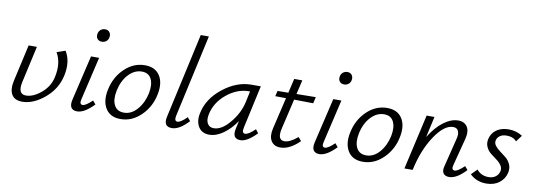

<svg xmlns="http://www.w3.org/2000/svg" viewBox="-56 -1063 3961 1422"><g transform="rotate(10 1924.0 -352.0)"><path d="M180 -414 119 -140Q98 -45 162 -45Q216 -45 275 -94Q334 -143 350 -215Q375 -324 330 -401L394 -423Q440 -349 417 -241Q395 -137 310.5 -66Q226 5 142 5Q85 5 63 -33Q41 -71 56 -138L118 -414Z M647 -535Q624 -535 612.5 -550Q601 -565 605 -587Q608 -606 622 -618Q636 -630 656 -630Q678 -630 689.5 -614.5Q701 -599 697 -577Q694 -558 680 -546.5Q666 -535 647 -535ZM555 5Q524 5 511 -14.5Q498 -34 507 -74L587 -414H648L572 -89Q562 -49 588 -49Q611 -49 659 -95L681 -69Q610 5 555 5Z M882 5Q804 5 769.5 -50.5Q735 -106 753 -192Q773 -290 840 -354.5Q907 -419 993 -419Q1070 -419 1105 -365Q1140 -311 1122 -223Q1103 -127 1035.5 -61Q968 5 882 5ZM898 -46Q955 -46 998.5 -96.5Q1042 -147 1057 -220Q1070 -286 1050 -327.5Q1030 -369 978 -369Q923 -369 878.5 -321.5Q834 -274 818 -197Q804 -128 825.5 -87Q847 -46 898 -46Z M1268 5Q1202 5 1219 -72L1360 -711H1421L1284 -89Q1276 -49 1301 -49Q1325 -49 1371 -95L1393 -69Q1324 5 1268 5Z M1884 -95 1905 -68Q1834 5 1784 5Q1719 5 1736 -73L1749 -133Q1708 -71 1654.5 -33Q1601 5 1549 5Q1493 5 1467.5 -37Q1442 -79 1455 -140Q1477 -251 1580 -332.5Q1683 -414 1793 -414H1864L1793 -90Q1784 -48 1810 -48Q1835 -48 1884 -95ZM1574 -48Q1633 -48 1694 -121Q1755 -194 1774 -278L1792 -363H1785Q1696 -363 1617 -298Q1538 -233 1520 -140Q1512 -97 1527 -72.5Q1542 -48 1574 -48Z M2124 -360 2070 -129Q2052 -44 2106 -44Q2147 -44 2205 -93L2228 -66Q2154 7 2084 7Q2036 7 2014.5 -28Q1993 -63 2007 -123L2063 -360L1982 -361L1992 -402L2073 -403L2098 -511H2159L2134 -404L2279 -406L2268 -358Z M2469 -535Q2446 -535 2434.5 -550Q2423 -565 2427 -587Q2430 -606 2444 -618Q2458 -630 2478 -630Q2500 -630 2511.5 -614.5Q2523 -599 2519 -577Q2516 -558 2502 -546.5Q2488 -535 2469 -535ZM2377 5Q2346 5 2333 -14.5Q2320 -34 2329 -74L2409 -414H2470L2394 -89Q2384 -49 2410 -49Q2433 -49 2481 -95L2503 -69Q2432 5 2377 5Z M2704 5Q2626 5 2591.5 -50.5Q2557 -106 2575 -192Q2595 -290 2662 -354.5Q2729 -419 2815 -419Q2892 -419 2927 -365Q2962 -311 2944 -223Q2925 -127 2857.5 -61Q2790 5 2704 5ZM2720 -46Q2777 -46 2820.5 -96.5Q2864 -147 2879 -220Q2892 -286 2872 -327.5Q2852 -369 2800 -369Q2745 -369 2700.5 -321.5Q2656 -274 2640 -197Q2626 -128 2647.5 -87Q2669 -46 2720 -46Z M3457 -95 3479 -69Q3410 5 3353 5Q3322 5 3309 -14.5Q3296 -34 3307 -72L3359 -282Q3369 -317 3359.5 -341Q3350 -365 3320 -365Q3252 -365 3181.5 -258.5Q3111 -152 3079 0H3017L3111 -414H3170L3135 -257Q3183 -335 3239 -377Q3295 -419 3349 -419Q3396 -419 3417.5 -385Q3439 -351 3422 -289L3370 -89Q3359 -49 3386 -49Q3409 -49 3457 -95Z M3632 5Q3559 5 3509 -43L3552 -86Q3584 -45 3641 -45Q3673 -45 3694.5 -61.5Q3716 -78 3721 -104Q3726 -127 3712 -147.5Q3698 -168 3675.5 -184Q3653 -200 3630.5 -218Q3608 -236 3595.5 -263.5Q3583 -291 3591 -325Q3602 -369 3638 -394Q3674 -419 3728 -419Q3787 -419 3832 -389L3796 -341Q3771 -371 3721 -371Q3690 -371 3671 -357.5Q3652 -344 3647 -323Q3642 -301 3656.5 -282Q3671 -263 3694 -246.5Q3717 -230 3739.5 -211.5Q3762 -193 3774.5 -164.5Q3787 -136 3779 -101Q3768 -54 3729 -24.5Q3690 5 3632 5Z"/></g></svg>

Font: EauTest
Style: Italic
Weight: 400
Italic angle: -12°
Designer: Christian Thalmann (Catharsis Fonts)
Version: Version 0.001;PS 000.001;hotconv 1.0.88;makeotf.lib2.5.64775